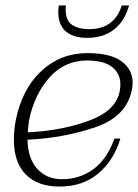

<svg xmlns="http://www.w3.org/2000/svg" viewBox="-20 -675 507 705"><path d="M194 -630Q194 -637 196 -655H222L221 -641Q221 -599 245 -583.5Q269 -568 307 -568Q400 -568 427 -655H454Q438 -597 398.5 -566.5Q359 -536 301 -536Q249 -536 221.5 -560Q194 -584 194 -630ZM81 -162Q82 -94 116.5 -55.5Q151 -17 208 -17Q272 -17 322.5 -53.5Q373 -90 400 -166H422Q398 -86 341 -38Q284 10 198 10Q118 10 74.5 -34.5Q31 -79 31 -161Q31 -197 38 -235Q62 -350 132.5 -415Q203 -480 301 -480Q385 -480 426 -450Q467 -420 467 -371Q467 -358 464 -344Q444 -246 328 -207Q212 -168 81 -162ZM422 -366Q422 -403 393.5 -427.5Q365 -452 300 -453Q218 -453 162.5 -391.5Q107 -330 87 -235Q84 -219 82 -189Q219 -196 320.5 -237.5Q422 -279 422 -366Z"/></svg>

Font: Taviraj ExtraLight
Style: Italic
Weight: 275
Italic angle: -12°
Designer: Katatrad Team
Foundry: CadsonDemak
Version: Version 1.001